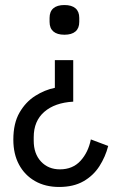

<svg xmlns="http://www.w3.org/2000/svg" viewBox="-20 -548 462 763"><path d="M215 195Q160 195 119 171.5Q78 148 55.5 106Q33 64 33 7Q33 -58 57.5 -100.5Q82 -143 120 -167Q158 -191 198 -199V-309H271V-144Q198 -140 156 -103.5Q114 -67 114 -3V11Q114 63 143 94Q172 125 218 125Q269 125 300 91Q331 57 341 6L410 32Q399 75 375 112.5Q351 150 311.5 172.5Q272 195 215 195ZM236 -410Q207 -410 192 -423Q177 -436 177 -461V-477Q177 -502 192 -515Q207 -528 236 -528Q265 -528 280 -515Q295 -502 295 -477V-461Q295 -436 280 -423Q265 -410 236 -410Z"/></svg>

Font: IBM Plex Sans Condensed
Style: Regular
Weight: 400
Width: 3
Designer: Mike Abbink, Paul van der Laan, Pieter van Rosmalen
Foundry: Bold Monday
Version: Version 3.201